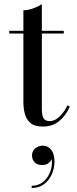

<svg xmlns="http://www.w3.org/2000/svg" viewBox="-20 -610 376 936"><path d="M136 147.3Q136 127.3 151.4 113.7Q166.8 100.1 189.6 100.1Q213.2 100.1 229.4 120.1Q245.6 140.1 245.6 178.1Q245.6 209.3 232.8 238.9Q220 268.5 195.2 287.5Q170.4 306.5 134.4 306.5V295.7Q166.8 295.7 190 276.9Q213.2 258.1 224.6 228.3Q236 198.5 232.4 165.3Q228.4 176.1 216 185.3Q203.6 194.5 186.4 194.5Q160.8 194.5 148.4 180.7Q136 166.9 136 147.3ZM320.5 -90Q301 -46.5 268.5 -19.8Q236 7 189 7Q148 7 127.8 -11Q107.5 -29 100.8 -56.5Q94 -84 94 -111V-446.5H25V-460H94V-560Q116.5 -560 142.8 -569.5Q169 -579 184 -590V-460H291V-446.5H184V-82.5Q184 -45 193 -32.2Q202 -19.5 222.5 -19.5Q248 -19.5 271.5 -43Q295 -66.5 309 -96.5Z"/></svg>

Font: Bodoni Moda 16pt
Style: Regular
Weight: 400
Version: Version 2.3